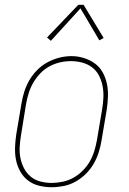

<svg xmlns="http://www.w3.org/2000/svg" viewBox="-20 -776 540 804"><path d="M195 8Q169 8 143 1.5Q117 -5 97 -20.5Q77 -36 64.5 -58.5Q52 -81 47 -106.5Q42 -132 43 -159Q44 -186 48 -213L70 -343Q74 -368 82 -393Q90 -418 103.5 -441Q117 -464 136.5 -483.5Q156 -503 179.5 -515.5Q203 -528 228.5 -534.5Q254 -541 279 -541Q306 -541 331.5 -533Q357 -525 377.5 -510Q398 -495 410.5 -472Q423 -449 428 -423.5Q433 -398 432 -371Q431 -344 427 -317L405 -187Q401 -162 393 -137Q385 -112 371.5 -89Q358 -66 338.5 -47Q319 -28 295.5 -15Q272 -2 246.5 3Q221 8 195 8ZM196 -10Q219 -10 242.5 -15Q266 -20 287 -31.5Q308 -43 326 -61Q344 -79 356 -100Q368 -121 375 -144Q382 -167 386 -190L408 -320Q412 -344 413 -368.5Q414 -393 409.5 -416Q405 -439 394.5 -459.5Q384 -480 365.5 -494Q347 -508 324 -514Q301 -520 277 -520Q253 -520 230 -514.5Q207 -509 186 -497.5Q165 -486 148 -468Q131 -450 119 -429Q107 -408 100 -385.5Q93 -363 89 -340L68 -210Q64 -186 62.5 -161.5Q61 -137 65.5 -114.5Q70 -92 80.5 -71.5Q91 -51 108.5 -36.5Q126 -22 149 -16Q172 -10 196 -10ZM193 -605 177 -619 308 -756H330L414 -617L396 -607L317 -741Z"/></svg>

Font: Iosevka Curly Slab ThObl
Style: Regular
Weight: 100
Italic angle: -9°
Monospace: yes
Designer: Belleve Invis
Foundry: Belleve Invis
Version: Version 11.0.0; ttfautohint (v1.8.3)